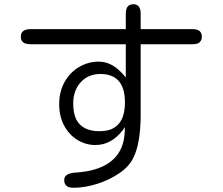

<svg xmlns="http://www.w3.org/2000/svg" viewBox="-20 -799 1040 895"><path d="M85.9 -603.5Q96.7 -592.8 122.1 -592.8H566.4V-437.5Q549.8 -458 543 -463.9Q496.1 -511.7 440.4 -511.7Q391.6 -511.7 349.6 -487.3Q307.6 -462.9 281.7 -418Q255.9 -373 255.9 -313.5Q255.9 -255.9 279.3 -212.9Q302.7 -169.9 341.3 -146.5Q379.9 -123 424.8 -123Q498 -123 550.8 -190.4L562.5 -206.1L561.5 -186.5Q558.6 -106.4 511.7 -59.6Q453.1 -1 327.1 5.9Q286.1 9.8 280.3 32.2Q279.3 36.1 279.3 42Q279.3 56.6 289.1 66.4Q298.8 76.2 322.3 76.2Q375 76.2 432.6 58.1Q490.2 40 537.1 7.8Q583 -23.4 602.5 -65.4Q633.8 -128.9 635.7 -252V-592.8H877.9Q901.4 -592.8 911.1 -602.5Q920.9 -612.3 920.9 -627.9Q920.9 -663.1 877.9 -663.1H635.7V-735.4Q635.7 -760.7 625 -770.5Q617.2 -779.3 601.6 -779.3Q585.9 -779.3 577.1 -770.5Q566.4 -759.8 566.4 -735.4V-663.1H122.1Q96.7 -663.1 85.9 -652.3Q77.1 -643.6 77.1 -627.9Q77.1 -612.3 85.9 -603.5ZM529.3 -425.8Q562.5 -392.6 562.5 -321.3Q562.5 -218.8 492.2 -194.3Q470.7 -187.5 442.4 -187.5Q363.3 -187.5 335 -243.2Q321.3 -272.5 321.3 -316.4Q321.3 -380.9 360.4 -419.9Q394.5 -454.1 447.8 -454.1Q501 -454.1 529.3 -425.8Z"/></svg>

Font: FakePearl
Style: Light
Weight: 350
Version: Version 1.2